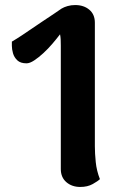

<svg xmlns="http://www.w3.org/2000/svg" viewBox="-20 -726 501 761"><path d="M356 -146Q356 -118 359.5 -83.5Q363 -49 376 -16Q368 -8 347.5 3.5Q327 15 298 15Q265 15 243 -4Q221 -23 221 -56V-545Q221 -559 220.5 -569.5Q220 -580 218 -590Q205 -573 188 -553Q171 -533 152 -515.5Q133 -498 115.5 -486.5Q98 -475 85 -475Q61 -475 48.5 -487Q36 -499 31.5 -515Q27 -531 27 -544.5Q27 -558 27 -561Q29 -562 47.5 -573.5Q66 -585 92 -603Q118 -621 146 -639.5Q174 -658 195.5 -672.5Q217 -687 224 -692Q234 -698 248 -702Q262 -706 278 -706Q312 -706 334 -687.5Q356 -669 356 -636Z"/></svg>

Font: Arima Thin
Style: Bold
Weight: 700
Version: Version 1.100